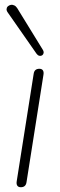

<svg xmlns="http://www.w3.org/2000/svg" viewBox="-20 -778 252 804"><path d="M67 6Q57 6 52.5 -0.5Q48 -7 50 -19L121 -469Q124 -490 145 -490Q155 -490 159.5 -483.5Q164 -477 162 -465L91 -15Q88 6 67 6ZM133 -553 13 -725Q7 -733 7.5 -740Q8 -747 13 -751.5Q18 -756 25 -757.5Q32 -759 39.5 -755.5Q47 -752 52 -744L159 -570Q164 -562 162.5 -555.5Q161 -549 156 -546Q151 -543 144.5 -544.5Q138 -546 133 -553Z"/></svg>

Font: Nunito Variable Extra Light
Style: Italic
Weight: 200
Italic angle: -9°
Designer: Vernon Adams
Foundry: Vernon Adams
Version: Version 3.602